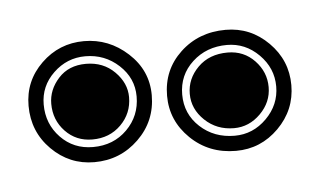

<svg xmlns="http://www.w3.org/2000/svg" viewBox="-26 -681 295 177"><g transform="rotate(-5 121.5 -592.5)"><path d="M56 -537Q33 -537 16.5 -553.5Q0 -570 0 -594Q0 -617 16.5 -633Q33 -649 56 -649Q79 -649 96.5 -633Q114 -617 114 -594Q114 -570 97 -553.5Q80 -537 56 -537ZM187 -536Q162 -536 145 -552.5Q128 -569 128 -592Q128 -616 145 -632Q162 -648 187 -648Q210 -648 226.5 -631.5Q243 -615 243 -592Q243 -569 226.5 -552.5Q210 -536 187 -536ZM56 -551Q75 -551 87.5 -563.5Q100 -576 100 -594Q100 -611 87 -623Q74 -635 56 -635Q39 -635 26.5 -623Q14 -611 14 -594Q14 -576 26 -563.5Q38 -551 56 -551ZM187 -550Q204 -550 216.5 -562.5Q229 -575 229 -592Q229 -609 216.5 -621.5Q204 -634 187 -634Q168 -634 155 -622Q142 -610 142 -592Q142 -574 155 -562Q168 -550 187 -550ZM56 -558Q41 -558 31 -568.5Q21 -579 21 -594Q21 -607 30.5 -617.5Q40 -628 56 -628Q72 -628 82.5 -617.5Q93 -607 93 -594Q93 -579 82.5 -568.5Q72 -558 56 -558ZM187 -557Q171 -557 160 -567.5Q149 -578 149 -592Q149 -606 159.5 -616.5Q170 -627 187 -627Q202 -627 212 -616.5Q222 -606 222 -592Q222 -578 211.5 -567.5Q201 -557 187 -557Z"/></g></svg>

Font: Alumni Sans Collegiate One
Style: Regular
Weight: 400
Designer: Robert E. Leuschke
Foundry: Robert E. Leuschke
Version: Version 1.100